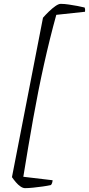

<svg xmlns="http://www.w3.org/2000/svg" viewBox="-20 -814 462 996"><path d="M110 162Q99 162 86.5 153.5Q74 145 62.5 131.5Q51 118 42 105L203 -722Q216 -737 233.5 -754Q251 -771 267.5 -782.5Q284 -794 295 -794Q314 -794 337 -790.5Q360 -787 382 -783Q404 -779 419 -775Q420 -772 421 -768Q422 -764 421 -753L272 -737Q238 -614 208 -479Q178 -344 152 -198Q126 -52 101 103L253 121Q252 131 249.5 137Q247 143 244 146Q226 150 201 153.5Q176 157 151.5 159.5Q127 162 110 162Z"/></svg>

Font: Texturina 12pt Thin
Style: Italic
Weight: 250
Italic angle: -11°
Designer: Guillermo Torres Carreño
Foundry: Omnibus-Type
Version: Version 1.002